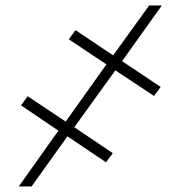

<svg xmlns="http://www.w3.org/2000/svg" viewBox="-20 -675 638 695"><path d="M397.5 -420.4 249 -214.4 388.2 -120.6 363.8 -87.4 224.1 -181.6 94.2 0H47.9L191.4 -202.1L56.2 -293.5L80.1 -326.7L217.8 -234.9L365.2 -441.9L229 -532.7L253.4 -565.9L389.6 -474.6L520 -655.3H565.9L421.9 -453.6L561.5 -360.4L537.6 -327.6Z"/></svg>

Font: Inter 16pt ExtraLight
Style: Italic
Weight: 250
Italic angle: -9.3988°
Version: Version 4.001;git-66647c0bb